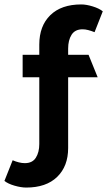

<svg xmlns="http://www.w3.org/2000/svg" viewBox="-96 -722 488 865"><path d="M211 -55Q211 27 161.5 75Q112 123 22 123Q-1 123 -30.5 114.5Q-60 106 -76 93L-39 0Q-25 6 -11 9.5Q3 13 16 13Q50 13 65.5 -11.5Q81 -36 81 -73V-374H6V-475H81V-521Q81 -605 130.5 -653.5Q180 -702 270 -702Q293 -702 322 -693Q351 -684 367 -671L330 -577Q315 -583 301.5 -586.5Q288 -590 276 -590Q242 -590 226.5 -565.5Q211 -541 211 -503V-475H303L344 -374H211Z"/></svg>

Font: Palanquin Dark
Style: Regular
Weight: 400
Designer: Pria Ravichandran
Version: Version 1.001